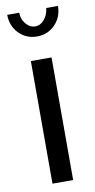

<svg xmlns="http://www.w3.org/2000/svg" viewBox="-85 -768 400 805"><g transform="rotate(-10 115.0 -365.0)"><path d="M173 -730H223Q223 -683 192 -651Q161 -619 115 -619Q69 -619 38 -651Q7 -683 7 -730H58Q58 -703 75 -682.5Q92 -662 115 -662Q137 -662 153.5 -681.5Q170 -701 173 -730ZM71 0V-522H159V0Z"/></g></svg>

Font: Raleway-v4020 Medium
Style: Regular
Weight: 500
Designer: Matt McInerney, Pablo Impallari, Rodrigo Fuenzalida
Foundry: Matt McInerney, Pablo Impallari, Rodrigo Fuenzalida
Version: Version 4.020;PS 004.020;hotconv 1.0.88;makeotf.lib2.5.64775